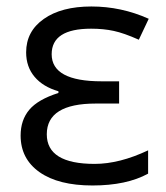

<svg xmlns="http://www.w3.org/2000/svg" viewBox="-20 -565 515 595"><path d="M125 -148.9Q125 -57.1 273.4 -57.1Q350.1 -57.1 439 -99.1V-26.9Q372.1 9.8 266.6 9.8Q161.1 9.8 102.5 -31.5Q43.9 -72.8 43.9 -145Q43.9 -192.9 70.8 -224.9Q97.7 -256.8 161.1 -276.9V-282.2Q113.3 -295.9 87.2 -326.9Q61 -357.9 61 -402.8Q61 -467.8 115.7 -506.3Q170.4 -544.9 263.2 -544.9Q356 -544.9 440.9 -506.8L410.2 -441.9Q364.3 -462.4 332.5 -469.2Q300.8 -476.1 262.2 -476.1Q140.1 -476.1 140.1 -397Q140.1 -313 294.9 -313H349.1V-244.1H276.9Q125 -244.1 125 -148.9Z"/></svg>

Font: OpenSans
Style: Regular
Weight: 400
Foundry: Ascender Corporation
Version: Version 1.10